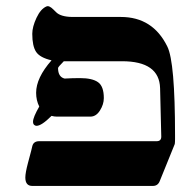

<svg xmlns="http://www.w3.org/2000/svg" viewBox="-20 -613 623 633"><path d="M506.3 -15.1Q500 0 483.9 0H86.4Q63.5 0 63.5 -27.8Q63.5 -43 72.3 -76.2Q86.4 -128.4 86.4 -130.9Q90.3 -147.5 109.4 -147.5H496.6Q511.7 -147.5 511.7 -162.6L507.8 -322.3Q505.4 -411.1 382.3 -411.1H190.4Q171.4 -392.1 171.4 -388.7Q171.4 -359.4 192.9 -354Q218.3 -355.5 243.7 -355.5Q284.2 -355.5 303.2 -342Q322.3 -328.6 322.3 -289.6Q322.3 -269 309.6 -248.8Q296.9 -228.5 277.8 -228.5H167.5Q158.7 -228.5 149.9 -231Q116.7 -197.8 100.1 -198.2Q96.2 -198.2 92.5 -201.4Q88.9 -204.6 88.9 -211.9Q88.9 -226.1 109.4 -261.7Q99.1 -282.2 99.1 -307.1Q99.1 -356.4 149.9 -414.1Q111.8 -422.9 99.1 -441.9Q86.4 -460.9 86.4 -501.5Q86.4 -524.4 100.3 -554.2Q114.3 -584 133.3 -591.8Q142.1 -595.7 156.2 -581.5L165 -572.8Q180.2 -557.6 218.3 -557.1H378.4Q483.9 -557.1 531.7 -459.5Q557.1 -408.7 557.1 -167.5V-154.8Q557.1 -143.6 556.2 -138.2Z"/></svg>

Font: Accordance
Style: Bold-Italic
Weight: 700
Italic angle: -11°
Version: Version 1.2 (build January 31, 2020) Miklal Software Solutio